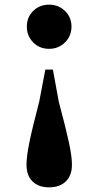

<svg xmlns="http://www.w3.org/2000/svg" viewBox="-20 -576 418 817"><path d="M189 -556.2Q229 -556.2 256.6 -529.3Q284.2 -502.4 284.2 -462.9Q284.2 -422.9 256.6 -395.5Q229 -368.2 189 -368.2Q148.4 -368.2 121.3 -395.5Q94.2 -422.9 94.2 -462.9Q94.2 -502.9 121.3 -529.5Q148.4 -556.2 189 -556.2ZM92.8 125Q92.8 89.8 105 29.8Q117.2 -30.3 147 -144L172.9 -279.8H205.1L230 -144Q260.7 -28.8 273.4 30.5Q286.1 89.8 286.1 125Q286.1 170.9 260 196Q233.9 221.2 189 221.2Q144 221.2 118.4 196Q92.8 170.9 92.8 125Z"/></svg>

Font: Noto Serif JP Black
Style: Regular
Weight: 900
Designer: Ryoko NISHIZUKA  (kana & ideographs); Frank Grießhammer (Latin, Greek & Cyrillic); Wenlong ZHANG  (bopomofo); Sandoll Co
Foundry: Adobe Systems Incorporated
Version: Version 1.001;PS 1.001;hotconv 16.6.54;makeotf.lib2.5.65590